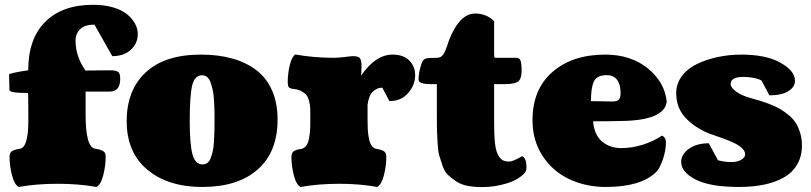

<svg xmlns="http://www.w3.org/2000/svg" viewBox="-20 -760 3354 794"><path d="M97.2 -262.7Q97.2 -375.5 95.7 -375.5H92.8Q19 -375.5 19 -388.2Q19 -401.4 18.3 -422.1Q17.6 -442.9 17.6 -452.1Q17.6 -454.6 37.4 -459Q57.1 -463.4 77.1 -466.3L96.7 -469.2Q96.7 -600.1 167.5 -670.2Q238.3 -740.2 364.7 -740.2Q411.1 -740.2 447.5 -729.5Q483.9 -718.8 505.6 -700.9Q527.3 -683.1 538.6 -662.1Q549.8 -641.1 549.8 -618.7Q549.8 -581.1 521.2 -554.4Q492.7 -527.8 444.3 -527.8L370.6 -658.2Q331.5 -658.2 312 -639.9Q292.5 -621.6 292.5 -591.8Q292.5 -526.4 333.5 -468.3Q334.5 -468.3 355.7 -468.5Q377 -468.8 401.9 -469Q426.8 -469.2 436.5 -469.2Q460 -469.2 468.5 -462.9Q477.1 -456.5 477.1 -434.6Q477.1 -381.3 434.1 -381.3H334V-286.6Q334 -148.9 374.5 -145Q385.7 -143.1 391.1 -141.6Q396.5 -140.1 403.8 -136.7Q411.1 -133.3 414.1 -127Q417 -120.6 417 -111.3Q417 -74.7 407 -35.4Q397 3.9 378.9 13.2Q306.6 0 218.3 0Q129.9 0 57.6 13.2Q39.6 3.9 29.5 -35.4Q19.5 -74.7 19.5 -111.3Q19.5 -120.6 22.5 -127Q25.4 -133.3 32.7 -136.7Q40 -140.1 45.4 -141.6Q50.8 -143.1 62 -145Q97.2 -148.9 97.2 -262.7Z M816.4 13.2Q675.3 13.2 589.6 -58.1Q503.9 -129.4 503.9 -258.8Q503.9 -387.7 582.8 -460.9Q661.6 -534.2 810.5 -534.2Q882.8 -534.2 940.4 -518.1Q998 -502 1040.3 -469.7Q1082.5 -437.5 1105.2 -385.7Q1127.9 -334 1127.9 -265.6Q1127.9 -131.8 1045.9 -59.3Q963.9 13.2 816.4 13.2ZM764.6 -258.3Q764.6 -166 775.6 -123Q786.6 -80.1 817.9 -80.1Q829.1 -80.1 837.6 -86.4Q846.2 -92.8 851.3 -106.4Q856.4 -120.1 859.9 -135Q863.3 -149.9 864.7 -173.8Q866.2 -197.8 866.7 -217.3Q867.2 -236.8 867.2 -266.6Q867.2 -289.1 866.9 -303.5Q866.7 -317.9 865.2 -342.5Q863.8 -367.2 860.6 -383.1Q857.4 -398.9 852.1 -415.5Q846.7 -432.1 837.6 -440.4Q828.6 -448.7 816.4 -448.7Q784.2 -448.7 774.4 -405.3Q764.6 -361.8 764.6 -258.3Z M1500 -262.2Q1500 -238.8 1501 -222.9Q1502 -207 1505.6 -187.3Q1509.3 -167.5 1518.1 -156.2Q1526.9 -145 1540.5 -143.6Q1549.3 -142.1 1554 -140.9Q1558.6 -139.6 1565.2 -136.2Q1571.8 -132.8 1574.7 -126.5Q1577.6 -120.1 1577.6 -110.8Q1577.6 -74.2 1567.6 -35.2Q1557.6 3.9 1539.6 13.2Q1468.8 0 1383.8 0Q1295.9 0 1223.1 13.2Q1205.1 3.9 1195.1 -35.2Q1185.1 -74.2 1185.1 -110.8Q1185.1 -120.1 1188 -126.5Q1190.9 -132.8 1197.5 -136.2Q1204.1 -139.6 1208.7 -140.9Q1213.4 -142.1 1222.2 -143.6Q1235.8 -145 1244.6 -155.3Q1253.4 -165.5 1257.1 -183.6Q1260.7 -201.7 1262 -216.6Q1263.2 -231.4 1263.2 -252.4V-292.5Q1263.2 -308.6 1262.5 -318.4Q1261.7 -328.1 1258.1 -342.8Q1254.4 -357.4 1247.6 -366.2Q1240.7 -375 1227.3 -382.6Q1213.9 -390.1 1194.3 -392.1Q1178.7 -393.6 1174.3 -399.4Q1169.9 -405.3 1169.9 -421.4Q1169.9 -455.1 1178.2 -490.2Q1186.5 -525.4 1201.2 -534.7Q1277.8 -521 1359.9 -521Q1379.9 -521 1406.2 -524.4Q1432.6 -527.8 1439.5 -527.8Q1461.4 -527.8 1468.3 -519.5Q1475.1 -511.2 1475.1 -484.9Q1475.1 -478 1473.6 -447.3Q1532.7 -534.2 1603.5 -534.2Q1648.9 -534.2 1672.9 -509.5Q1696.8 -484.9 1696.8 -449.2Q1696.8 -407.7 1667.5 -374.8Q1638.2 -341.8 1590.3 -341.8L1561 -397.5Q1539.1 -397.5 1522 -381.1Q1504.9 -364.7 1500 -326.7Z M2085.4 -91.8Q2101.6 -91.8 2139.2 -114.3Q2157.2 -106.4 2157.2 -68.8Q2157.2 -55.7 2151.4 -46.4Q2125 -16.6 2075.2 -1.5Q2025.4 13.7 1974.1 13.7Q1939.9 13.7 1912.6 8.3Q1885.3 2.9 1866 -10.3Q1846.7 -23.4 1832.8 -36.4Q1818.8 -49.3 1810.3 -74Q1801.8 -98.6 1796.6 -116.5Q1791.5 -134.3 1789.6 -167.7Q1787.6 -201.2 1787.1 -221.2Q1786.6 -241.2 1786.6 -280.8V-412.1H1761.2Q1710.9 -412.1 1710.9 -430.2Q1710.9 -461.9 1723.6 -498Q1729 -514.2 1740 -517.6Q1751 -521 1787.6 -521Q1803.7 -521 1813.2 -534.9Q1822.8 -548.8 1836.4 -592.3Q1879.9 -704.1 1945.3 -704.1Q1990.7 -704.1 2023.4 -672.9V-545.9Q2023.4 -527.8 2024.2 -524.4Q2024.9 -521 2029.8 -521H2116.2Q2128.9 -521 2133.1 -507.8Q2137.2 -494.6 2137.2 -470.7Q2137.2 -433.1 2122.1 -422.6Q2106.9 -412.1 2068.4 -412.1H2023.4V-257.8Q2023.4 -228 2024.2 -207.5Q2024.9 -187 2027.1 -166.7Q2029.3 -146.5 2033.7 -133.8Q2038.1 -121.1 2044.9 -110.8Q2051.8 -100.6 2061.8 -96.2Q2071.8 -91.8 2085.4 -91.8Z M2423.8 -341.8Q2438 -341.8 2467.3 -341.1Q2496.6 -340.3 2512.7 -340.3Q2532.2 -340.3 2539.3 -348.4Q2546.4 -356.4 2546.4 -375.5Q2546.4 -411.1 2531.7 -430.2Q2517.1 -449.2 2489.3 -449.2Q2449.2 -449.2 2436.5 -424.1Q2423.8 -398.9 2423.8 -341.8ZM2692.9 -47.9Q2628.9 13.2 2485.8 13.2Q2402.3 13.2 2333.7 -19.3Q2265.1 -51.8 2223.6 -115.5Q2182.1 -179.2 2182.1 -262.7Q2182.1 -390.6 2264.6 -462.4Q2347.2 -534.2 2482.4 -534.2Q2588.9 -534.2 2659.2 -477.1Q2729.5 -419.9 2737.3 -338.4Q2726.1 -263.2 2555.2 -259.8Q2505.9 -258.3 2432.6 -258.3Q2437.5 -201.7 2470 -174.6Q2502.4 -147.5 2549.3 -147.5Q2593.3 -147.5 2638.2 -161.6Q2683.1 -175.8 2717.3 -199.2Q2733.9 -191.9 2733.9 -170.4Q2733.9 -136.7 2720.5 -98.9Q2707 -61 2692.9 -47.9Z M3296.4 -158.7Q3296.4 -114.3 3277.1 -80.6Q3257.8 -46.9 3222.4 -26.6Q3187 -6.3 3140.4 3.4Q3093.8 13.2 3036.1 13.2Q2916.5 13.2 2856.7 -17.6Q2796.9 -48.3 2796.9 -90.3Q2796.9 -121.6 2828.9 -144.5Q2860.8 -167.5 2911.1 -167.5L2949.2 -97.2Q2977.1 -89.8 3005.4 -89.8Q3028.3 -89.8 3044.9 -99.1Q3061.5 -108.4 3061.5 -121.6Q3061.5 -134.8 3048.8 -147Q3036.1 -159.2 3015.4 -168.9Q2994.6 -178.7 2973.9 -186.3Q2953.1 -193.8 2930.9 -201.4Q2908.7 -209 2899.4 -213.4Q2839.8 -241.7 2808.1 -280.8Q2776.4 -319.8 2776.4 -375Q2776.4 -414.1 2799.8 -445.3Q2823.2 -476.6 2862.3 -495.4Q2901.4 -514.2 2948.5 -524.2Q2995.6 -534.2 3045.9 -534.2Q3147.9 -534.2 3207.8 -500.5Q3267.6 -466.8 3267.6 -426.3Q3267.6 -399.9 3240 -382.8Q3212.4 -365.7 3161.6 -365.7L3129.9 -425.8Q3124.5 -431.6 3101.3 -436.8Q3078.1 -441.9 3054.7 -441.9Q3001.5 -441.9 3001.5 -413.1Q3001.5 -397.9 3024.2 -381.3Q3046.9 -364.7 3084 -354.5Q3108.9 -347.7 3125.7 -342.5Q3142.6 -337.4 3166.7 -327.9Q3190.9 -318.4 3207.3 -308.6Q3223.6 -298.8 3241.9 -283.7Q3260.3 -268.6 3271 -251.2Q3281.7 -233.9 3289.1 -210.2Q3296.4 -186.5 3296.4 -158.7Z"/></svg>

Font: Coustard Black
Style: Regular
Weight: 900
Foundry: vernon adams
Version: Version 1.001;